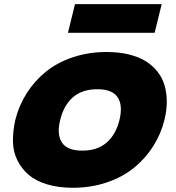

<svg xmlns="http://www.w3.org/2000/svg" viewBox="-20 -889 843 919"><path d="M445.8 -461.9Q373.5 -461.9 329.3 -423.6Q285.2 -385.3 268.1 -314.9Q251 -245.1 276.6 -206.5Q302.2 -168 374 -168Q445.8 -168 490.2 -206.5Q534.7 -245.1 551.8 -314.9Q568.8 -384.8 543.2 -423.3Q517.6 -461.9 445.8 -461.9ZM767.1 -314.9Q750 -246.6 712.4 -187.7Q674.8 -128.9 619.9 -84.7Q564.9 -40.5 490 -15.4Q415 9.8 329.1 9.8Q259.8 9.8 205.6 -6.6Q151.4 -22.9 117.2 -52.2Q83 -81.5 63 -122.1Q43 -162.6 42 -211.2Q41 -259.8 53.2 -314.9Q70.3 -383.8 107.7 -442.6Q145 -501.5 199.5 -545.7Q253.9 -589.8 328.9 -615Q403.8 -640.1 490.2 -640.1Q548.3 -640.1 595.7 -628.7Q643.1 -617.2 676.8 -596.4Q710.4 -575.7 733.6 -546.4Q756.8 -517.1 767.6 -480.7Q778.3 -444.3 778.3 -402.6Q778.3 -360.8 767.1 -314.9ZM753.9 -869.1 720.2 -731.9H305.2L338.9 -869.1Z"/></svg>

Font: Sinkin Sans 900 X Black Italic
Style: Regular
Weight: 950
Italic angle: -112°
Designer: Keith Bates
Foundry: K-Type
Version: Sinkin Sans (version 1.0)  by Keith Bates   •   © 2014   www